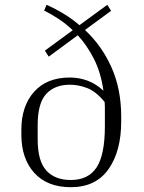

<svg xmlns="http://www.w3.org/2000/svg" viewBox="-20 -770 598 800"><path d="M485 -264Q485 -140 432 -65Q379 10 275 10Q177 10 123 -49.5Q69 -109 69 -209V-229Q69 -328 122 -387.5Q175 -447 271 -447Q309 -447 344.5 -434Q380 -421 411 -392Q400 -469 371 -525.5Q342 -582 304 -623L183 -534L167 -559L283 -644Q255 -671 224.5 -691Q194 -711 164 -726L174 -750Q212 -733 246.5 -712Q281 -691 311 -665L427 -750L443 -725L334 -645Q404 -580 444.5 -489.5Q485 -399 485 -284ZM137 -189Q137 -99 173 -59.5Q209 -20 275 -20Q348 -20 382.5 -72.5Q417 -125 417 -244V-304Q417 -315 417 -325Q417 -335 416 -345Q380 -389 343.5 -403Q307 -417 271 -417Q208 -417 172.5 -378.5Q137 -340 137 -249Z"/></svg>

Font: Inria Serif Light
Style: Regular
Weight: 300
Designer: Black Foundry Team
Foundry: Black Foundry
Version: Version 1.000; ttfautohint (v1.8.3)